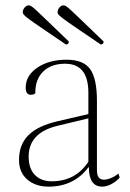

<svg xmlns="http://www.w3.org/2000/svg" viewBox="-20 -685 487 717"><path d="M161 12Q113 12 82 -14.5Q51 -41 51 -88Q51 -145 86 -180Q121 -215 194 -232L310 -259V-339Q310 -447 223 -447Q171 -447 141 -417.5Q111 -388 112 -337Q108 -333 103.5 -332Q99 -331 95 -331Q76 -331 76 -358Q76 -403 119.5 -432.5Q163 -462 229 -462Q291 -462 316.5 -427Q342 -392 342 -308V-49Q342 -14 368 -14Q380 -14 395.5 -20.5Q411 -27 422 -37L427 -22Q414 -7 396 2.5Q378 12 362 12Q312 12 312 -60H310Q256 12 161 12ZM173 -8Q262 -8 310 -81V-243L194 -215Q87 -189 87 -100Q87 -56 110 -32Q133 -8 173 -8ZM226 -519Q167 -559 134 -581.5Q101 -604 86.5 -615Q72 -626 68.5 -630.5Q65 -635 65 -639Q65 -649 72 -657Q79 -665 87 -665Q91 -665 96.5 -662Q102 -659 115.5 -646.5Q129 -634 157.5 -606.5Q186 -579 237 -530Q237 -519 226 -519ZM356 -519Q297 -559 264 -581.5Q231 -604 216.5 -615Q202 -626 198.5 -630.5Q195 -635 195 -639Q195 -649 202 -657Q209 -665 217 -665Q221 -665 226.5 -662Q232 -659 245.5 -646.5Q259 -634 287.5 -606.5Q316 -579 367 -530Q367 -519 356 -519Z"/></svg>

Font: Petrona Thin
Style: Regular
Weight: 100
Designer: Ringo R. Seeber
Foundry: Ringo R. Seeber
Version: Version 2.001; ttfautohint (v1.8.3)